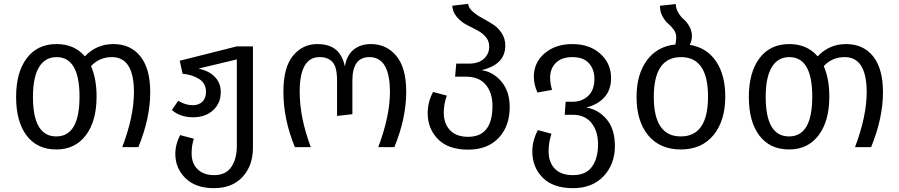

<svg xmlns="http://www.w3.org/2000/svg" viewBox="-20 -768 4692 1002"><path d="M571 -538Q662 -538 713 -473.5Q764 -409 764 -287Q764 -151 702 0H618Q679 -161 679 -287Q679 -470 564 -470Q499 -470 455 -423Q484 -357 484 -264Q484 -136 428 -62Q372 12 274 12Q174 12 119 -60.5Q64 -133 64 -262Q64 -390 119.5 -464Q175 -538 275 -538Q368 -538 423 -474Q484 -538 571 -538ZM274 -56Q395 -56 395 -264Q395 -470 275 -470Q216 -470 184 -418Q152 -366 152 -262Q152 -56 274 -56Z M1216 -526H1300V4Q1300 96 1246 155Q1192 214 1097 214Q1001 214 948 162Q895 110 895 36Q895 -15 920 -63L992 -44Q980 -12 980 33Q980 85 1011.5 115.5Q1043 146 1097 146Q1158 146 1187 103.5Q1216 61 1216 -6V-458L1016 -410Q1072 -398 1102 -366Q1132 -334 1132 -289Q1133 -231 1093 -193.5Q1053 -156 988 -156Q920 -156 877 -194L910 -242Q948 -219 986 -219Q1018 -219 1036.5 -237.5Q1055 -256 1055 -289Q1055 -334 1018 -356.5Q981 -379 933 -383L918 -451Z M1519 0Q1459 -145 1459 -289Q1459 -416 1509 -477Q1559 -538 1636 -538Q1697 -538 1732 -509.5Q1767 -481 1780 -421Q1789 -479 1825 -508.5Q1861 -538 1916 -538Q1997 -538 2048.5 -476Q2100 -414 2100 -289Q2100 -151 2038 0H1954Q2015 -162 2015 -288Q2015 -470 1908 -470Q1819 -470 1819 -348V-172L1739 -163V-348Q1739 -418 1715.5 -444Q1692 -470 1648 -470Q1544 -470 1544 -290Q1544 -154 1602 0Z M2493 -402Q2554 -393 2597 -342Q2640 -291 2640 -209Q2640 -109 2582 -48Q2524 13 2423 13Q2320 13 2266 -41.5Q2212 -96 2212 -178Q2212 -235 2240 -288L2312 -269Q2296 -227 2296 -180Q2296 -122 2329 -88Q2362 -54 2423 -54Q2550 -54 2550 -215Q2550 -284 2515 -326Q2480 -368 2410 -368H2355L2361 -436H2428Q2477 -436 2505 -461Q2533 -486 2533 -525Q2533 -555 2514 -576.5Q2495 -598 2467.5 -611.5Q2440 -625 2412.5 -640Q2385 -655 2364 -679.5Q2343 -704 2340 -738L2423 -748Q2426 -726 2447 -707.5Q2468 -689 2496 -674Q2524 -659 2551.5 -641.5Q2579 -624 2598 -595.5Q2617 -567 2617 -530Q2617 -431 2493 -402Z M3039 -207Q3102 -197 3145.5 -146Q3189 -95 3189 -6Q3189 89 3130 151.5Q3071 214 2970 214Q2867 214 2812.5 159.5Q2758 105 2758 22Q2758 -34 2787 -89L2858 -70Q2843 -25 2843 21Q2843 79 2875.5 112.5Q2908 146 2970 146Q3038 146 3069.5 102Q3101 58 3101 -15Q3101 -83 3067 -126Q3033 -169 2968 -169H2927L2932 -237H2969Q3017 -237 3049.5 -267.5Q3082 -298 3082 -356Q3082 -407 3053 -438.5Q3024 -470 2967 -470Q2911 -470 2881 -440Q2851 -410 2851 -363Q2851 -332 2861 -299L2785 -285Q2766 -326 2766 -368Q2766 -442 2822.5 -490Q2879 -538 2967 -538Q3057 -538 3113 -487.5Q3169 -437 3169 -361Q3169 -298 3133.5 -259.5Q3098 -221 3039 -207Z M3580 -534Q3669 -519 3717 -448Q3765 -377 3765 -264Q3765 -138 3703.5 -63Q3642 12 3533 12Q3424 12 3363 -61.5Q3302 -135 3302 -262Q3302 -379 3355.5 -452.5Q3409 -526 3505 -536Q3509 -556 3509 -575Q3509 -596 3495.5 -614Q3482 -632 3466.5 -645Q3451 -658 3437.5 -682.5Q3424 -707 3424 -738L3507 -747Q3507 -723 3520 -701.5Q3533 -680 3549 -666.5Q3565 -653 3578 -629.5Q3591 -606 3591 -579Q3591 -558 3580 -534ZM3533 -56Q3675 -56 3675 -264Q3675 -470 3534 -470Q3392 -470 3392 -262Q3392 -56 3533 -56Z M4395 -538Q4486 -538 4537 -473.5Q4588 -409 4588 -287Q4588 -151 4526 0H4442Q4503 -161 4503 -287Q4503 -470 4388 -470Q4323 -470 4279 -423Q4308 -357 4308 -264Q4308 -136 4252 -62Q4196 12 4098 12Q3998 12 3943 -60.5Q3888 -133 3888 -262Q3888 -390 3943.5 -464Q3999 -538 4099 -538Q4192 -538 4247 -474Q4308 -538 4395 -538ZM4098 -56Q4219 -56 4219 -264Q4219 -470 4099 -470Q4040 -470 4008 -418Q3976 -366 3976 -262Q3976 -56 4098 -56Z"/></svg>

Font: FiraGO Book
Style: Regular
Weight: 350
Designer: bBox Type
Foundry: bBox Type GmbH
Version: Version 1.001;PS 001.001;hotconv 1.0.88;makeotf.lib2.5.64775